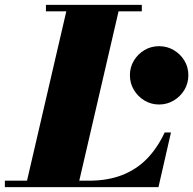

<svg xmlns="http://www.w3.org/2000/svg" viewBox="-70 -770 795 790"><path d="M35 0 209 -750H424L250 0ZM-50 0V-26.5H295Q373.5 -26.5 432.8 -49.8Q492 -73 535 -117.2Q578 -161.5 607.5 -225H633.5L582 0ZM119 -723.5V-750H513.5V-723.5ZM584.5 -340Q551.5 -340 524.2 -356.5Q497 -373 480.8 -400.2Q464.5 -427.5 464.5 -460.5Q464.5 -493.5 480.8 -520.5Q497 -547.5 524.2 -563.8Q551.5 -580 584.5 -580Q617.5 -580 645 -563.8Q672.5 -547.5 688.8 -520.5Q705 -493.5 705 -460.5Q705 -427.5 688.8 -400.2Q672.5 -373 645 -356.5Q617.5 -340 584.5 -340Z"/></svg>

Font: Bodoni Moda 9pt Black
Style: Italic
Weight: 900
Italic angle: -13°
Designer: Owen Earl
Foundry: indestructible type
Version: Version 2.004